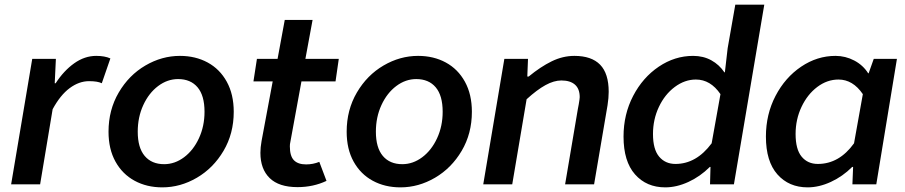

<svg xmlns="http://www.w3.org/2000/svg" viewBox="-20 -795 3904 828"><path d="M119 -541H221L216 -436H220Q255 -490 300 -522Q345 -554 395 -554Q432 -554 456 -543L419 -436Q401 -445 364 -445Q321 -445 280.5 -415Q240 -385 207 -324L153 0H28Z M448 -227Q448 -321 492 -396Q536 -471 607 -512.5Q678 -554 756 -554Q823 -554 875.5 -525.5Q928 -497 958 -442.5Q988 -388 988 -313Q988 -219 944 -144.5Q900 -70 829 -28.5Q758 13 680 13Q613 13 560.5 -15.5Q508 -44 478 -98Q448 -152 448 -227ZM862 -313Q862 -383 832 -418.5Q802 -454 748 -454Q702 -454 662 -424Q622 -394 598 -342Q574 -290 574 -227Q574 -158 604 -122.5Q634 -87 688 -87Q734 -87 774 -117Q814 -147 838 -199Q862 -251 862 -313Z M1103 -136Q1103 -159 1108 -187L1156 -444H1073L1088 -541H1177L1208 -709H1328L1297 -541H1441L1427 -444H1280L1232 -182Q1230 -174 1230 -164Q1230 -122 1247.5 -104Q1265 -86 1300 -86Q1330 -86 1357 -97L1388 -15Q1331 12 1263 12Q1183 12 1143 -27Q1103 -66 1103 -136Z M1475 -227Q1475 -321 1519 -396Q1563 -471 1634 -512.5Q1705 -554 1783 -554Q1850 -554 1902.5 -525.5Q1955 -497 1985 -442.5Q2015 -388 2015 -313Q2015 -219 1971 -144.5Q1927 -70 1856 -28.5Q1785 13 1707 13Q1640 13 1587.5 -15.5Q1535 -44 1505 -98Q1475 -152 1475 -227ZM1889 -313Q1889 -383 1859 -418.5Q1829 -454 1775 -454Q1729 -454 1689 -424Q1649 -394 1625 -342Q1601 -290 1601 -227Q1601 -158 1631 -122.5Q1661 -87 1715 -87Q1761 -87 1801 -117Q1841 -147 1865 -199Q1889 -251 1889 -313Z M2155 -541H2257L2254 -465H2260Q2311 -507 2359 -530.5Q2407 -554 2457 -554Q2531 -554 2568 -516Q2605 -478 2605 -399Q2605 -373 2600 -341L2542 0H2417L2472 -325L2476 -346Q2480 -370 2480 -376Q2480 -412 2459.5 -430Q2439 -448 2401 -448Q2369 -448 2332.5 -428Q2296 -408 2251 -367L2189 0H2064Z M2669 -206Q2669 -302 2710.5 -381.5Q2752 -461 2821 -507.5Q2890 -554 2969 -554Q3013 -554 3047.5 -535Q3082 -516 3104 -483H3106L3118 -587L3151 -775H3276L3145 0H3042L3044 -75H3041Q3000 -34 2949 -10.5Q2898 13 2849 13Q2768 13 2718.5 -43Q2669 -99 2669 -206ZM3049 -177 3087 -389Q3044 -452 2981 -452Q2933 -452 2890 -420Q2847 -388 2821.5 -334Q2796 -280 2796 -217Q2796 -151 2822.5 -119.5Q2849 -88 2893 -88Q2983 -88 3049 -177Z M3283 -206Q3283 -302 3324.5 -381.5Q3366 -461 3435 -507.5Q3504 -554 3583 -554Q3626 -554 3664 -534Q3702 -514 3724 -479H3726L3748 -541H3848L3759 0H3656L3659 -75H3655Q3614 -34 3563 -10.5Q3512 13 3463 13Q3382 13 3332.5 -43Q3283 -99 3283 -206ZM3663 -177 3701 -389Q3658 -452 3596 -452Q3547 -452 3504.5 -420Q3462 -388 3436.5 -334Q3411 -280 3411 -217Q3411 -151 3437 -119.5Q3463 -88 3507 -88Q3599 -88 3663 -177Z"/></svg>

Font: Nebula Sans Semibold
Style: Regular
Weight: 600
Italic angle: -9°
Designer: Paul D. Hunt for Adobe (as Source Sans)
Foundry: Nebula Entertainment & Broadcasting LLC
Version: Version 1.010